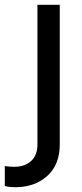

<svg xmlns="http://www.w3.org/2000/svg" viewBox="-84 -559 341 800"><path d="M-64 216V133Q-43 136 -24 136Q19 136 45.5 112Q72 88 72 43V-539H165V43Q165 127 113 174Q61 221 -20 221Q-46 221 -64 216Z"/></svg>

Font: BLUETTI 2.0 Normal
Style: Normal
Weight: 400
Designer: Stijn de Vries
Foundry: tokotype
Version: Version 2.005;October 31, 2023;FontCreator 14.0.0.2814 64-bi